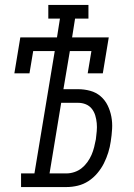

<svg xmlns="http://www.w3.org/2000/svg" viewBox="-20 -755 540 775"><path d="M65 0V-55H119L201 -549H114L99 -459H38L62 -604H210L222 -680H175V-735H337V-680H283L271 -604H419L395 -459H334L349 -549H262L236 -395H295Q320 -395 344 -388.5Q368 -382 386 -366.5Q404 -351 414.5 -329.5Q425 -308 429.5 -284Q434 -260 432.5 -234.5Q431 -209 427 -184Q424 -162 417 -139.5Q410 -117 399.5 -96Q389 -75 373 -56Q357 -37 337 -24Q317 -11 294 -5.5Q271 0 249 0ZM180 -55H248Q264 -55 280.5 -60.5Q297 -66 310 -76.5Q323 -87 333 -101Q343 -115 349.5 -130Q356 -145 360 -161Q364 -177 367 -193Q369 -209 370.5 -225.5Q372 -242 370.5 -258Q369 -274 364.5 -289Q360 -304 350.5 -316Q341 -328 326.5 -334Q312 -340 295 -340H227Z"/></svg>

Font: Iosevka Curly Slab Light
Style: Italic
Weight: 300
Italic angle: -9°
Monospace: yes
Designer: Belleve Invis
Foundry: Belleve Invis
Version: Version 22.1.2; ttfautohint (v1.8.4)